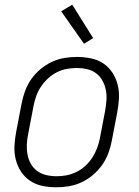

<svg xmlns="http://www.w3.org/2000/svg" viewBox="-20 -784 590 816"><path d="M219 12Q189 12 160 6Q131 0 108 -15.5Q85 -31 69.5 -54.5Q54 -78 47 -106Q40 -134 41.5 -164Q43 -194 49 -225L72 -345Q77 -371 86.5 -397Q96 -423 112.5 -447Q129 -471 152 -490Q175 -509 200.5 -521Q226 -533 253 -537.5Q280 -542 307 -542Q337 -542 366.5 -536Q396 -530 419 -514.5Q442 -499 457.5 -475.5Q473 -452 480 -424Q487 -396 485.5 -366Q484 -336 478 -305L455 -185Q450 -159 440.5 -133Q431 -107 414 -83Q397 -59 374.5 -40Q352 -21 326 -9Q300 3 273 7.5Q246 12 219 12ZM221 -35Q242 -35 263 -39Q284 -43 304.5 -53Q325 -63 342 -78.5Q359 -94 371.5 -113Q384 -132 392 -153Q400 -174 404 -194L427 -314Q431 -337 432.5 -359.5Q434 -382 429.5 -403Q425 -424 415 -442Q405 -460 388.5 -472.5Q372 -485 350.5 -490Q329 -495 306 -495Q285 -495 263.5 -491Q242 -487 222 -477Q202 -467 185 -451.5Q168 -436 155 -417Q142 -398 134.5 -377Q127 -356 123 -336L100 -216Q95 -193 94 -170.5Q93 -148 97 -127Q101 -106 111 -88Q121 -70 138 -57.5Q155 -45 176.5 -40Q198 -35 221 -35ZM337 -598 240 -736 287 -764 376 -622Z"/></svg>

Font: Lode Dark
Style: Italic
Weight: 400
Italic angle: -11°
Monospace: yes
Designer: Belleve Invis
Foundry: Belleve Invis
Version: Version 29.2.0; ttfautohint (v1.8.3)